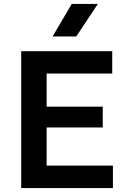

<svg xmlns="http://www.w3.org/2000/svg" viewBox="-20 -962 660 982"><path d="M88.5 0V-700H554V-586H218.5V-416.5H505.5V-310H218.5V-115H557.5V0ZM249 -775.5 347 -942H480.5L370 -775.5Z"/></svg>

Font: Geologica Thin Roman Medium
Style: Regular
Weight: 500
Version: Version 1.010;gftools[0.9.28]